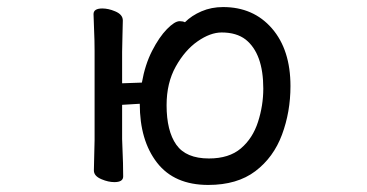

<svg xmlns="http://www.w3.org/2000/svg" viewBox="-20 -506 1040 544"><path d="M489 -446Q498 -446 504 -443Q523 -462 551 -474Q579 -486 612 -486Q698 -486 750.5 -425.5Q803 -365 803 -262Q803 -189 779 -124.5Q755 -60 703.5 -21Q652 18 570 18Q474 18 425 -45Q376 -108 376 -212L326 -209V-112Q326 -106 327 -85Q329 -43 329 -6Q329 10 304 10Q287 10 268 2Q246 -7 246 -23Q246 -32 247 -67Q248 -102 248 -109V-362Q248 -391 246.5 -423.5Q245 -456 245 -466Q245 -482 270 -482Q287 -482 306 -474Q328 -465 328 -448Q328 -441 327 -406Q326 -371 326 -359V-270L382 -272Q391 -323 411 -362Q431 -401 453 -423.5Q475 -446 489 -446ZM572 -57Q629 -57 662.5 -85.5Q696 -114 711 -160.5Q726 -207 726 -255Q726 -354 676 -394Q650 -414 608 -414Q576 -414 540 -389Q504 -364 478 -317.5Q452 -271 452 -208Q452 -135 479.5 -96Q507 -57 572 -57Z"/></svg>

Font: Moon Stars Kai HW
Style: Bold
Weight: 700
Designer: GuiWonder
Version: Version 1.101